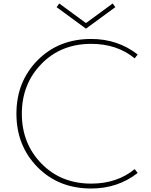

<svg xmlns="http://www.w3.org/2000/svg" viewBox="-20 -1063 866 1099"><path d="M304 -1022 319 -1043 472 -931 625 -1043 640 -1022 472 -899ZM502 -840Q654 -840 768 -751L751 -729Q650 -812 502 -812Q329 -812 217 -697Q105 -582 105 -412Q105 -242 217 -127Q329 -12 502 -12Q650 -12 751 -95L768 -73Q654 16 502 16Q315 16 194.5 -106.5Q74 -229 74 -412Q74 -595 194.5 -717.5Q315 -840 502 -840Z"/></svg>

Font: Spartan MB
Style: Regular
Weight: 250
Designer: Matt Bailey
Foundry: Matt Bailey
Version: Version 1.000